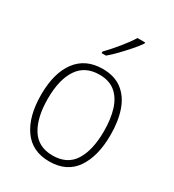

<svg xmlns="http://www.w3.org/2000/svg" viewBox="-186 -870 892 985"><g transform="rotate(30 259.5 -377.5)"><path d="M465 -265Q465 -139 414 -64.5Q363 10 259 10Q158 10 105.5 -64.5Q53 -139 53 -266Q53 -395 107 -467Q161 -539 262 -539Q332 -539 377 -504.5Q422 -470 443.5 -408.5Q465 -347 465 -265ZM93 -266Q93 -154 133.5 -89.5Q174 -25 259 -25Q346 -25 386 -89Q426 -153 426 -265Q426 -336 409.5 -390Q393 -444 357 -474.5Q321 -505 262 -505Q177 -505 135 -442Q93 -379 93 -266ZM381 -758Q365 -735 341 -707.5Q317 -680 291 -653Q265 -626 241 -606H215V-615Q247 -648 281 -689.5Q315 -731 336 -765H381Z"/></g></svg>

Font: Noto Sans Lao Looped SemiCondensed ExtraLight
Style: Regular
Weight: 200
Width: 4
Designer: Mark Frömberg, Ben Mitchell
Foundry: The Fontpad Ltd
Version: Version 1.002; ttfautohint (v1.8.4.7-5d5b)